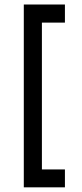

<svg xmlns="http://www.w3.org/2000/svg" viewBox="-20 -759 359 839"><path d="M263.7 -660.2H163.1V-18.6H263.7V59.6H84V-739.3H263.7Z"/></svg>

Font: Allerta Stencil
Style: Regular
Weight: 400
Designer: Matt McInerney
Foundry: Matt McInerney
Version: Version 1.02